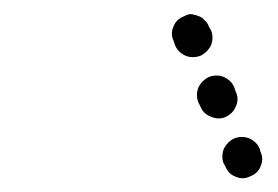

<svg xmlns="http://www.w3.org/2000/svg" viewBox="-20 -550 394 272"><path d="M334 -300Q345 -304 349 -314Q354 -325 349 -335L348 -339Q344 -349 333 -354Q323 -358 312 -354Q302 -349 297 -339Q293 -328 297 -318L299 -315Q303 -304 313 -300Q324 -295 334 -300ZM299 -384Q310 -389 314 -399Q319 -410 314 -420L312 -426Q308 -436 297 -441Q287 -445 276 -441Q266 -436 261 -426Q257 -415 261 -405L264 -399Q268 -389 278 -385Q289 -380 299 -384ZM264 -471Q274 -476 279 -486Q283 -497 279 -507L276 -512Q274 -518 270 -521Q267 -525 262 -527Q257 -529 251 -530Q246 -530 241 -527Q230 -523 226 -513Q221 -502 226 -492L228 -486Q232 -476 243 -471Q253 -467 264 -471Z"/></svg>

Font: FRB American Cursive Guidelines Dotted Ultra
Style: Bold Italic
Weight: 1000
Italic angle: -25°
Version: Version 2.0;Modular Font Editor K font №1